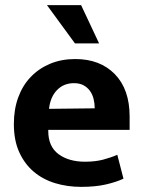

<svg xmlns="http://www.w3.org/2000/svg" viewBox="-20 -717 559 748"><path d="M485 -211H168V-207Q168 -146 208 -116.5Q248 -87 311 -87Q351 -87 381.5 -95Q412 -103 437 -114L461 -21Q434 -8 393 1.5Q352 11 296 11Q242 11 194.5 -3.5Q147 -18 111.5 -48Q76 -78 55 -124Q34 -170 34 -234Q34 -291 51 -337.5Q68 -384 99.5 -417Q131 -450 175 -468.5Q219 -487 273 -487Q370 -487 427.5 -428Q485 -369 485 -263ZM349 -295Q349 -314 344.5 -332Q340 -350 330 -363.5Q320 -377 305 -385Q290 -393 268 -393Q228 -393 202 -366Q176 -339 171 -293ZM163 -697H296L366 -548H272Z"/></svg>

Font: Mukta Vaani
Style: Bold
Weight: 700
Designer: Noopur Datye, Girish Dalvi, Yashodeep Gholap, Pallavi Karambelkar
Foundry: Ek Type
Version: Version 2.538;PS 1.000;hotconv 16.6.51;makeotf.lib2.5.65220;